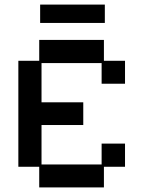

<svg xmlns="http://www.w3.org/2000/svg" viewBox="-20 -805 626 837"><path d="M151 12V-78H60V-540H151V-631H433V-540H525V-440H423V-530H161V-359H343V-260H161V-88H423V-179H525V-78H433V12ZM155 -705V-785H437V-705Z"/></svg>

Font: Pixelify Sans
Style: Regular
Weight: 400
Designer: Stefie Justprince
Foundry: Typecalism Foundryline
Version: Version 1.000;February 13, 2025;FontCreator 15.0.0.3015 64-b